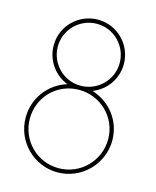

<svg xmlns="http://www.w3.org/2000/svg" viewBox="-102 -723 651 803"><g transform="rotate(15 223.0 -321.5)"><path d="M223 -366C147 -366 89 -428 89 -500C89 -576 151 -634 223 -634C299 -634 357 -572 357 -500C357 -424 295 -366 223 -366ZM223 -348C315 -348 393 -275 393 -179C393 -87 319 -9 223 -9C131 -9 54 -83 54 -179C54 -272 127 -348 223 -348ZM411 -179C411 -266 353 -335 277 -358C333 -379 375 -434 375 -500C375 -582 309 -652 223 -652C141 -652 71 -586 71 -500C71 -437 111 -380 169 -358C91 -335 36 -263 36 -179C36 -74 121 9 223 9C328 9 411 -77 411 -179Z"/></g></svg>

Font: Rawengulk
Style: Light
Weight: 300
Version: Version 0.9